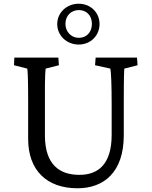

<svg xmlns="http://www.w3.org/2000/svg" viewBox="-20 -999 813 1030"><path d="M57 -690 55 -649 126 -631C128 -624 131 -594 131 -460V-254C131 -86 230 11 396 11C536 11 644 -74 644 -273V-439C644 -589 646 -624 647 -631L718 -649L715 -690H493L490 -649L572 -631C576 -614 579 -540 579 -439V-276C579 -118 507 -61 406 -61C299 -61 223 -116 221 -267V-460C220 -595 224 -624 225 -631L296 -649L293 -690ZM287 -870C287 -808 338 -760 402 -760C466 -760 514 -808 514 -870C514 -932 466 -979 402 -979C338 -979 287 -931 287 -870ZM331 -871C331 -915 362 -945 403 -945C444 -945 473 -916 473 -871C473 -826 444 -796 403 -796C362 -796 331 -829 331 -871Z"/></svg>

Font: TPK Tissa Web Quiz
Style: Regular
Weight: 400
Designer: Jacques Le Bailly, Suppakit Chalermlarp | Katatrad Co.,Ltd.
Foundry: Jacques Le Bailly, Cadson Demak Co.,Ltd.
Version: Version 5.000;Glyphs 3.1.2 (3151)